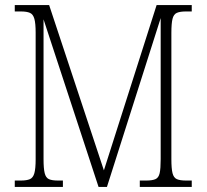

<svg xmlns="http://www.w3.org/2000/svg" viewBox="-20 -734 812 754"><path d="M38 0V-25H61Q85 -25 97.5 -30.5Q110 -36 115 -54Q120 -72 120 -108V-606Q120 -642 115 -660Q110 -678 97.5 -683.5Q85 -689 62 -689H38V-714H173L388 -65L595 -714H733V-689H710Q687 -689 674.5 -683.5Q662 -678 657.5 -660Q653 -642 653 -605V-109Q653 -72 657.5 -54Q662 -36 674.5 -30.5Q687 -25 711 -25H733V0H529V-25H554Q578 -25 590.5 -30.5Q603 -36 607 -54Q611 -72 611 -109V-663L400 0H367L151 -658V-109Q151 -72 155.5 -54Q160 -36 172 -30.5Q184 -25 208 -25H227V0Z"/></svg>

Font: Noto Serif Tamil Condensed ExtraLight
Style: Regular
Weight: 200
Width: 3
Designer: Indian Type Foundry, Tom Grace, and the Monotype Design Team
Foundry: Monotype Imaging Inc.
Version: Version 2.004; ttfautohint (v1.8.4.7-5d5b)